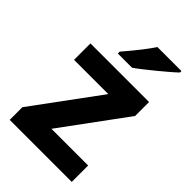

<svg xmlns="http://www.w3.org/2000/svg" viewBox="-228 -854 943 943"><g transform="rotate(45 243.5 -383.0)"><path d="M458 0V-114H203L449 -449V-546H42V-432H280L27 -88V0ZM454 -756V-766H287C266 -733 228 -684 172 -619V-606H271C308 -631 424 -726 454 -756Z"/></g></svg>

Font: Passageway
Style: Regular
Weight: 700
Foundry: Ascender Corporation
Version: Version 1.11